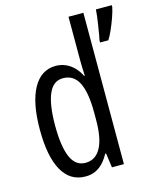

<svg xmlns="http://www.w3.org/2000/svg" viewBox="-115 -841 766 931"><g transform="rotate(-15 268.0 -375.0)"><path d="M198.7 9.8Q122.1 9.8 82.3 -60.8Q42.5 -131.3 42.5 -266.6Q42.5 -400.9 82.5 -473.4Q122.6 -545.9 196.3 -545.9Q222.2 -545.9 245.1 -535.9Q268.1 -525.9 286.4 -507.6Q304.7 -489.3 317.4 -463.4H320.8Q319.8 -485.8 319.1 -503.7Q318.4 -521.5 318.4 -537.1V-759.8H393.1V0H333L322.8 -72.3H318.4Q304.7 -46.9 287.4 -28.3Q270 -9.8 248.3 0Q226.6 9.8 198.7 9.8ZM215.3 -54.2Q266.1 -54.2 292.2 -101.6Q318.4 -148.9 318.4 -241.7V-278.3Q318.4 -380.4 293.2 -429.7Q268.1 -479 214.4 -479Q165.5 -479 142.3 -424.6Q119.1 -370.1 119.1 -266.6Q119.1 -162.1 142.3 -108.2Q165.5 -54.2 215.3 -54.2ZM535.6 -759.8V-750Q531.2 -729 521 -700Q510.7 -670.9 498.5 -643.6Q486.3 -616.2 475.6 -599.6H434.1V-610.8Q436 -618.7 439.5 -638.2Q442.9 -657.7 446.5 -681.4Q450.2 -705.1 452.9 -726.6Q455.6 -748 456.1 -759.8Z"/></g></svg>

Font: Open Sans Condensed
Style: Regular
Weight: 400
Width: 3
Designer: Monotype Design Team
Foundry: Monotype Imaging Inc.
Version: Version 3.000